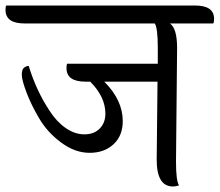

<svg xmlns="http://www.w3.org/2000/svg" viewBox="-64 -671 796 696"><path d="M504 -92 507 -375H314Q381 -308 381 -232Q381 -179 347.5 -148Q314 -117 261 -117Q208 -117 158 -154Q108 -191 78.5 -241Q49 -291 32 -336Q15 -381 15 -400Q15 -419 23 -425.5Q31 -432 40 -432Q68 -341 116 -269Q141 -230 174 -207Q207 -184 242 -184Q277 -184 297.5 -205Q318 -226 318 -259Q318 -320 263 -375H246Q177 -375 177 -424Q177 -434 179 -440H508V-498Q508 -570 497 -586H25Q-44 -586 -44 -635Q-44 -645 -42 -651H643Q712 -651 712 -603Q712 -590 709 -586H552Q578 -568 578 -497L574 -85Q574 -15 585 1Q574 5 563 5Q504 5 504 -92Z"/></svg>

Font: Laila
Style: Regular
Weight: 400
Version: Version 1.301;PS 1.0;hotconv 1.0.78;makeotf.lib2.5.61930; tt